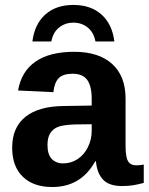

<svg xmlns="http://www.w3.org/2000/svg" viewBox="-20 -748 602 778"><path d="M191.9 9.8Q115.2 9.8 72.3 -32Q29.3 -73.7 29.3 -149.4Q29.3 -231.4 82.8 -274.4Q136.2 -317.4 237.8 -318.4L351.6 -320.3V-347.2Q351.6 -398.9 333.5 -424.1Q315.4 -449.2 274.4 -449.2Q236.3 -449.2 218.5 -431.9Q200.7 -414.6 196.3 -374.5L53.2 -381.3Q66.4 -458.5 123.8 -498.3Q181.2 -538.1 280.3 -538.1Q380.4 -538.1 434.6 -488.8Q488.8 -439.5 488.8 -348.6V-156.2Q488.8 -111.8 498.8 -95Q508.8 -78.1 532.2 -78.1Q547.9 -78.1 562.5 -81.1V-6.8Q550.3 -3.9 540.5 -1.5Q530.8 1 521 2.4Q511.2 3.9 500.2 4.9Q489.3 5.9 474.6 5.9Q422.9 5.9 398.2 -19.5Q373.5 -44.9 368.7 -94.2H365.7Q308.1 9.8 191.9 9.8ZM351.6 -244.6 281.2 -243.7Q233.4 -241.7 213.4 -233.2Q193.4 -224.6 182.9 -207Q172.4 -189.5 172.4 -160.2Q172.4 -122.6 189.7 -104.2Q207 -85.9 235.8 -85.9Q268.1 -85.9 294.7 -103.5Q321.3 -121.1 336.4 -152.1Q351.6 -183.1 351.6 -217.8ZM277.3 -656.2Q244.1 -656.2 219.5 -636.5Q194.8 -616.7 188 -580.1H111.3Q120.1 -650.4 163.6 -689.2Q207 -728 277.3 -728Q347.7 -728 391.1 -689.2Q434.6 -650.4 443.4 -580.1H366.7Q359.9 -616.7 335.4 -636.5Q311 -656.2 277.3 -656.2Z"/></svg>

Font: Arial
Style: Bold
Weight: 700
Designer: Steve Matteson
Foundry: Ascender Corporation
Version: Version 2.00.3